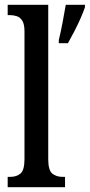

<svg xmlns="http://www.w3.org/2000/svg" viewBox="-20 -780 374 800"><path d="M12 0V-43H22Q49 -43 65.5 -57Q82 -71 82 -117V-650Q82 -679 73 -693.5Q64 -708 50 -712.5Q36 -717 22 -717H12V-760H181V-117Q181 -71 197.5 -57Q214 -43 242 -43H251V0ZM225 -613Q233 -646 240.5 -685Q248 -724 254 -760H334V-750Q327 -729 315 -702Q303 -675 289 -648Q275 -621 263 -600H225Z"/></svg>

Font: Noto Serif Tamil ExtraCondensed Medium
Style: Regular
Weight: 500
Width: 2
Designer: Indian Type Foundry, Tom Grace, and the Monotype Design Team
Foundry: Monotype Imaging Inc.
Version: Version 2.004; ttfautohint (v1.8.4.7-5d5b)